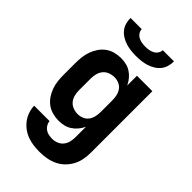

<svg xmlns="http://www.w3.org/2000/svg" viewBox="-281 -839 1162 1162"><g transform="rotate(45 300.0 -258.5)"><path d="M296 223Q270 223 244 219.5Q218 216 193.5 207Q169 198 147.5 182Q126 166 110.5 145Q95 124 86.5 99Q78 74 77 48H209Q210 63 218 76.5Q226 90 238.5 98.5Q251 107 266 110Q281 113 296 113Q316 113 335.5 105Q355 97 367.5 81Q380 65 384.5 45Q389 25 389 5V-83Q379 -62 364.5 -44.5Q350 -27 331 -14.5Q312 -2 290 3Q268 8 245 8Q219 8 193 1Q167 -6 146 -21.5Q125 -37 110 -59Q95 -81 86 -106Q77 -131 74 -157.5Q71 -184 71 -210V-310Q71 -336 74 -362.5Q77 -389 86 -414Q95 -439 110 -461Q125 -483 146 -498.5Q167 -514 193 -521Q219 -528 245 -528Q268 -528 290 -523Q312 -518 331 -505.5Q350 -493 364.5 -475.5Q379 -458 389 -437V-520H521V5Q521 35 515.5 64.5Q510 94 496 120Q482 146 460.5 167Q439 188 412 200.5Q385 213 355.5 218Q326 223 296 223ZM299 -102Q319 -102 338 -110Q357 -118 368.5 -134Q380 -150 384.5 -170Q389 -190 389 -210V-310Q389 -330 384.5 -350Q380 -370 368.5 -386Q357 -402 338 -410Q319 -418 299 -418Q279 -418 259 -410.5Q239 -403 226 -387Q213 -371 208 -350.5Q203 -330 203 -310V-210Q203 -190 208 -169.5Q213 -149 226 -133Q239 -117 259 -109.5Q279 -102 299 -102ZM300 -600Q278 -600 256 -602.5Q234 -605 213 -611.5Q192 -618 173 -629.5Q154 -641 140 -658Q126 -675 120 -696.5Q114 -718 114 -740H210Q210 -725 219 -712Q228 -699 241.5 -692Q255 -685 270 -682.5Q285 -680 300 -680Q315 -680 330 -682.5Q345 -685 358.5 -692Q372 -699 381 -712Q390 -725 390 -740H486Q486 -718 480 -696.5Q474 -675 460 -658Q446 -641 427 -629.5Q408 -618 387 -611.5Q366 -605 344 -602.5Q322 -600 300 -600Z"/></g></svg>

Font: Iosevka SS04 XBd Ex
Style: Regular
Weight: 800
Width: 7
Monospace: yes
Designer: Belleve Invis
Foundry: Belleve Invis
Version: Version 19.0.0; ttfautohint (v1.8.4)